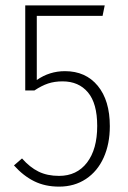

<svg xmlns="http://www.w3.org/2000/svg" viewBox="-20 -684 476 715"><path d="M362 -625H117V-386Q164 -419 222 -419Q299 -419 344 -364.5Q389 -310 389 -214Q389 -148 366 -97Q343 -46 300 -17.5Q257 11 200 11Q148 11 107.5 -9Q67 -29 32 -68L62 -94Q91 -61 123.5 -45Q156 -29 200 -29Q266 -29 304 -78.5Q342 -128 342 -215Q342 -299 307.5 -340Q273 -381 213 -381Q183 -381 159 -373Q135 -365 108 -347H74V-664H370Z"/></svg>

Font: Fira Sans Condensed ExtraLight
Style: Regular
Weight: 275
Width: 3
Designer: Carrois Corporate & Edenspiekermann AG
Foundry: Carrois Corporate GbR & Edenspiekermann AG
Version: Version 4.203